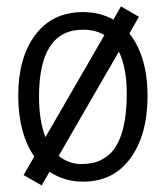

<svg xmlns="http://www.w3.org/2000/svg" viewBox="-20 -558 515 596"><path d="M86.4 -72.3Q36.6 -144.5 36.6 -261.7Q36.6 -378.9 89.6 -449.7Q142.6 -520.5 237.8 -520.5Q290 -520.5 332 -497.1L355.5 -538.1L411.1 -505.9L381.8 -454.1Q438 -381.8 438 -260.7Q438 -139.6 385 -66.9Q332 5.9 237.8 5.9Q179.7 5.9 133.8 -24.9L109.4 17.6L53.2 -14.6ZM101.1 -257.8Q101.1 -183.6 121.1 -132.3L304.2 -449.2Q275.9 -465.8 237.8 -465.8Q101.1 -465.8 101.1 -257.8ZM162.1 -74.2Q193.8 -48.8 231.7 -48.8Q269.5 -48.8 294.2 -61.5Q318.8 -74.2 333.5 -94.2Q348.1 -114.3 357.4 -142.6Q373.5 -191.9 373.5 -269Q373.5 -346.2 349.1 -397.9Z"/></svg>

Font: News Cycle
Style: Regular
Weight: 500
Version: Version 0.5.2